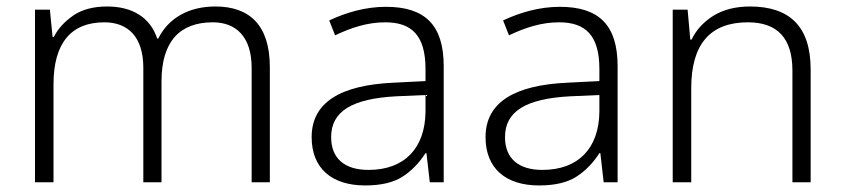

<svg xmlns="http://www.w3.org/2000/svg" viewBox="-20 -562 2602 592"><path d="M644 -542C561.5 -542 499 -505.9 467.8 -442.9H464.8C442.9 -508.8 387.7 -542 310.1 -542C268.1 -542 233.4 -532.7 206.5 -514.6C179.7 -496.1 159.2 -474.1 146 -448.2H142.1L133.8 -532.2H87.9V0H145V-301.8C145 -431.2 200.7 -493.2 301.8 -493.2C375.5 -493.2 421.9 -447.3 421.9 -353V0H478V-311C478 -434.6 534.7 -493.2 636.2 -493.2C709 -493.2 755.9 -447.3 755.9 -353V0H812V-355C812 -484.4 749.5 -542 644 -542Z M1169.9 -541C1106 -541 1045.9 -522.9 995.1 -499L1013.2 -453.1C1064 -477.1 1113.3 -493.2 1168 -493.2C1249.5 -493.2 1292 -452.6 1292 -349.1V-312L1194.8 -307.1C1029.3 -299.8 940.9 -246.1 940.9 -139.2C940.9 -43 1002.9 9.8 1106 9.8C1155.3 9.8 1193.8 0.5 1221.7 -17.6C1249.5 -35.6 1272.9 -60.1 1292 -89.8H1294.9L1305.2 0H1348.1V-357.9C1348.1 -484.9 1290.5 -541 1169.9 -541ZM1292 -269V-216.8C1290.5 -105 1227.1 -38.1 1116.2 -38.1C1043.9 -38.1 1001 -72.3 1001 -139.2C1001 -219.2 1065.9 -257.8 1202.1 -265.1Z M1706.1 -541C1642.1 -541 1582 -522.9 1531.2 -499L1549.3 -453.1C1600.1 -477.1 1649.4 -493.2 1704.1 -493.2C1785.6 -493.2 1828.1 -452.6 1828.1 -349.1V-312L1731 -307.1C1565.4 -299.8 1477.1 -246.1 1477.1 -139.2C1477.1 -43 1539.1 9.8 1642.1 9.8C1691.4 9.8 1730 0.5 1757.8 -17.6C1785.6 -35.6 1809.1 -60.1 1828.1 -89.8H1831.1L1841.3 0H1884.3V-357.9C1884.3 -484.9 1826.7 -541 1706.1 -541ZM1828.1 -269V-216.8C1826.7 -105 1763.2 -38.1 1652.3 -38.1C1580.1 -38.1 1537.1 -72.3 1537.1 -139.2C1537.1 -219.2 1602.1 -257.8 1738.3 -265.1Z M2292.5 -542C2247.6 -542 2210 -532.2 2179.2 -513.2C2148.4 -493.7 2126.5 -469.2 2112.3 -439.9H2108.4L2100.1 -532.2H2054.2V0H2111.3V-290C2111.3 -425.3 2169.4 -493.2 2286.1 -493.2C2376 -493.2 2423.3 -445.3 2423.3 -344.2V0H2479.5V-348.1C2479.5 -481.4 2413.6 -542 2292.5 -542Z"/></svg>

Font: Noto Reveo Sans
Style: Regular
Weight: 300
Designer: Monotype Design Team
Foundry: Monotype Imaging Inc.
Version: Version 2.007